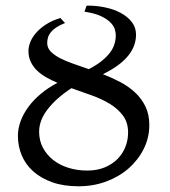

<svg xmlns="http://www.w3.org/2000/svg" viewBox="-20 -650 607 685"><path d="M437 -177.2Q437 -212.9 418.9 -237.3Q400.9 -261.7 372.1 -279.3Q343.3 -296.9 307.1 -309.8Q271 -322.8 234.9 -335.4Q181.2 -300.3 150.4 -260.7Q119.6 -221.2 119.6 -180.2Q119.6 -148.4 133.1 -123Q146.5 -97.7 169.7 -79.3Q192.9 -61 224.1 -51.3Q255.4 -41.5 291 -41.5Q325.7 -41.5 352.8 -52.5Q379.9 -63.5 398.7 -82.3Q417.5 -101.1 427.2 -125.5Q437 -149.9 437 -177.2ZM211.9 -567.9Q193.4 -560.5 181.2 -552.5Q168.9 -544.4 161.6 -535.4Q154.3 -526.4 151.4 -516.6Q148.4 -506.8 148.4 -496.6Q148.4 -479.5 160.6 -466.6Q172.9 -453.6 193.4 -442.9Q213.9 -432.1 240.7 -422.9Q267.6 -413.6 296.9 -403.3Q324.2 -417.5 342.8 -432.4Q361.3 -447.3 372.6 -462.4Q383.8 -477.5 388.4 -493.2Q393.1 -508.8 393.1 -524.4Q393.1 -531.7 390.1 -543.7Q387.2 -555.7 375.7 -568.1Q364.3 -580.6 342 -591.6Q319.8 -602.5 281.2 -608.4L289.1 -629.9Q321.3 -630.4 353 -624Q384.8 -617.7 409.7 -604.5Q434.6 -591.3 450 -571.8Q465.3 -552.2 465.3 -526.4Q465.3 -507.8 459.2 -489.7Q453.1 -471.7 439.2 -453.6Q425.3 -435.5 402.6 -418.5Q379.9 -401.4 347.2 -385.3Q378.9 -373 408.7 -357.4Q438.5 -341.8 461.7 -320.3Q484.9 -298.8 498.8 -270.3Q512.7 -241.7 512.7 -204.1Q512.7 -159.2 493.2 -119.6Q473.6 -80.1 439.7 -50Q405.8 -20 359.6 -2.7Q313.5 14.6 260.3 14.6Q206.5 14.6 166.3 0.2Q126 -14.2 98.6 -38.6Q71.3 -63 57.6 -95.7Q43.9 -128.4 43.9 -165Q43.9 -191.4 53.5 -217.5Q63 -243.7 81.1 -268.3Q99.1 -293 125.2 -314.9Q151.4 -336.9 185.1 -354.5Q163.1 -363.8 144.3 -374.5Q125.5 -385.3 111.6 -398.9Q97.7 -412.6 89.6 -429.7Q81.5 -446.8 81.5 -468.3Q81.5 -482.9 88.1 -499.8Q94.7 -516.6 108.6 -532.7Q122.6 -548.8 144 -562.7Q165.5 -576.7 195.3 -585.9Z"/></svg>

Font: Gentium
Style: Regular
Weight: 400
Designer: J. Victor Gaultney
Version: Version 1.03; 2011; OFL 1.1 release